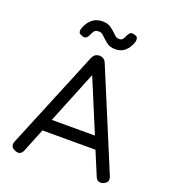

<svg xmlns="http://www.w3.org/2000/svg" viewBox="-152 -965 954 1077"><g transform="rotate(20 324.5 -426.5)"><path d="M62.5 -3.5Q27.5 -17.5 41.5 -52L283 -638Q295.5 -667 324 -667H326.5Q355 -665.5 365.5 -638L609.5 -52Q623.5 -17.5 589.5 -3.5Q555 10 541.5 -23.5L483 -163.5H166.5L110 -23.5Q96 10.5 62.5 -3.5ZM195.5 -237H453L322.5 -550.5ZM394 -731Q362.5 -731 344 -745.2Q325.5 -759.5 314 -770.5Q302 -783 294.2 -788.2Q286.5 -793.5 275 -793.5Q254.5 -793.5 246.2 -781.5Q238 -769.5 234 -758Q228.5 -746 220.2 -738.8Q212 -731.5 194.5 -737.5Q176.5 -743 174 -754Q171.5 -765 176 -776.5Q189 -813 214 -833.5Q239 -854 274 -854Q307 -854 326.5 -839.5Q346 -825 357.5 -813Q370.5 -800.5 377.2 -796.5Q384 -792.5 393.5 -792.5Q408 -792.5 414.8 -799.8Q421.5 -807 427.5 -822.5Q433.5 -836.5 441.5 -843.2Q449.5 -850 466 -846Q486 -841 487.8 -828.8Q489.5 -816.5 486.5 -807.5Q474 -771 451 -751Q428 -731 394 -731Z"/></g></svg>

Font: Jura Light SemiBold
Style: Regular
Weight: 600
Version: Version 5.106